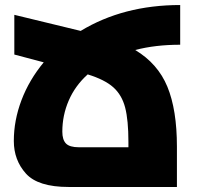

<svg xmlns="http://www.w3.org/2000/svg" viewBox="-20 -744 784 764"><path d="M697 -566Q598 -566 518 -545Q608 -491 646 -399Q684 -307 684 -160V0H253Q131 0 83 -53.5Q35 -107 35 -183Q35 -265 65.5 -345.5Q96 -426 154 -496L37 -527V-685L301 -621Q471 -724 697 -724ZM329 -448Q279 -403 253.5 -344Q228 -285 228 -220Q228 -188 242.5 -173Q257 -158 294 -158H491V-179Q491 -266 478 -316Q465 -366 431 -396.5Q397 -427 329 -448Z"/></svg>

Font: Noto Sans Armenian Black
Style: Regular
Weight: 900
Designer: Monotype Design team
Foundry: Monotype Imaging Inc.
Version: Version 1.000